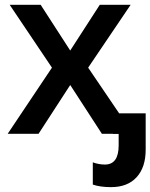

<svg xmlns="http://www.w3.org/2000/svg" viewBox="-20 -561 631 805"><path d="M197.8 -277.3 20.5 -541H150.4L274.4 -349.1L398.4 -541H527.8L349.6 -277.3L479.5 -85.9H590.8V66.4Q590.8 140.6 552.7 182.1Q514.6 223.6 445.8 223.6Q399.9 223.6 369.1 212.9V119.6Q394 128.9 419.9 128.9Q477.5 128.9 477.5 48.3V0.5H453.6V0H407.2L274.4 -204.6L141.6 0H12.2Z"/></svg>

Font: Viking Open Sans Light
Style: Bold
Weight: 600
Foundry: Ascender Corporation
Version: Version 2.001